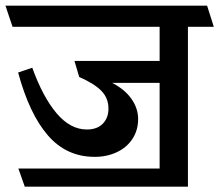

<svg xmlns="http://www.w3.org/2000/svg" viewBox="-45 -600 788 689"><path d="M722.2 -503.9H629.4V69.8H43.9L21 4.9H527.8V-302.7H357.4Q402.8 -279.3 426.8 -245.1Q450.7 -210.9 450.7 -172.9Q450.7 -132.8 430.4 -101.8Q410.2 -70.8 374.5 -54Q338.9 -37.1 294.9 -37.1Q193.8 -37.1 127.2 -113.8Q60.5 -190.4 20 -339.8L70.8 -356.9Q108.9 -251.5 158.2 -193.4Q207.5 -135.3 266.6 -135.3Q303.7 -135.3 324 -156.2Q344.2 -177.2 344.2 -210Q344.2 -248.5 318.1 -274.7Q292 -300.8 239.3 -323.7L222.2 -381.3H527.8V-503.9H0L-25.4 -579.6H698.2Z"/></svg>

Font: Vesper Libre Medium
Style: Regular
Weight: 500
Designer: Robert Keller & Kimya Gandhi
Foundry: Mota Italic
Version: Version 1.058